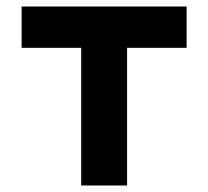

<svg xmlns="http://www.w3.org/2000/svg" viewBox="-20 -570 640 590"><path d="M229.5 0V-423H46.5V-550H553.5V-423H370.5V0Z"/></svg>

Font: JetBrains Mono
Style: Regular
Weight: 400
Monospace: yes
Designer: Philipp Nurullin, Konstantin Bulenkov
Foundry: JetBrains
Version: Version 2.305